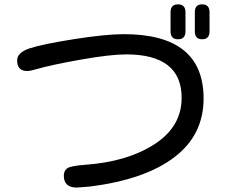

<svg xmlns="http://www.w3.org/2000/svg" viewBox="-20 -847 1040 880"><path d="M873 -791Q873 -827.1 906.2 -827.1Q940.4 -827.1 940.4 -791V-703.1Q940.4 -667 906.2 -667Q873 -667 873 -703.1ZM761.7 -791Q761.7 -827.1 795.9 -827.1Q830.1 -827.1 830.1 -791V-703.1Q830.1 -667 795.9 -667Q761.7 -667 761.7 -703.1ZM547.9 -690.4Q913.1 -690.4 913.1 -395.5Q913.1 -228.5 779.3 -126.5Q645.5 -24.4 394.5 7.8L332 12.7Q272.5 12.7 272.5 -42Q272.5 -63.5 287.6 -75.2Q302.7 -86.9 371.1 -91.8Q563.5 -105.5 688 -186Q812.5 -266.6 812.5 -398.4Q812.5 -597.7 558.6 -597.7Q485.4 -597.7 350.1 -573.7Q214.8 -549.8 144.5 -529.3Q118.2 -521.5 104.5 -521.5Q58.6 -521.5 58.6 -570.3Q58.6 -606.4 116.2 -625.5Q173.8 -644.5 318.8 -667.5Q463.9 -690.4 547.9 -690.4Z"/></svg>

Font: MotoyaLMaru
Style: W3 mono
Weight: 400
Version: Version 1.01